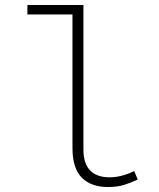

<svg xmlns="http://www.w3.org/2000/svg" viewBox="-20 -739 640 771"><path d="M413 12Q346 12 308.5 -25.5Q271 -63 271 -145V-681H90V-719H315V-139Q315 -82 342 -54.5Q369 -27 420 -27Q443 -27 467.5 -33Q492 -39 519 -52L533 -18Q503 -4 476.5 4Q450 12 413 12Z"/></svg>

Font: Source Code Pro ExtraLight Light
Style: Regular
Weight: 300
Monospace: yes
Version: Version 1.018;hotconv 1.0.116;makeotfexe 2.5.65601